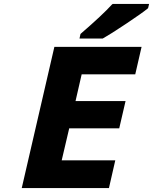

<svg xmlns="http://www.w3.org/2000/svg" viewBox="-20 -951 774 971"><path d="M563 -140 531 0H90L255 -714H696L664 -575H393L362 -440H615L583 -302H330L292 -140ZM729 -910 727 -908Q699 -885 618 -831Q537 -777 501 -757L499 -756H382L387 -779L389 -781Q500 -877 546 -928L550 -931H734Z"/></svg>

Font: Passageway
Style: BdIt
Weight: 700
Foundry: Ascender Corporation
Version: Version 1.11